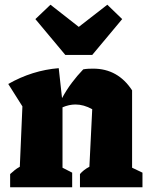

<svg xmlns="http://www.w3.org/2000/svg" viewBox="-20 -794 635 814"><path d="M23 0V-56Q32 -64 41.5 -72Q51 -80 64 -87L75 -343L15 -438Q117 -496 229 -505L243 -378Q262 -413 284.5 -443Q307 -473 333 -500Q344 -502 354.5 -502.5Q365 -503 375 -503Q480 -503 540 -411V-83L584 -62V0H319V-56Q334 -74 359 -87L371 -331Q335 -351 300 -351Q273 -351 245 -339V-83L286 -62V0ZM257 -561 130 -713 194 -774 314 -680 435 -774 498 -713 371 -561Z"/></svg>

Font: Piazzolla ExtraBold
Style: Regular
Weight: 800
Designer: Juan Pablo del Peral
Foundry: Huerta Tipografica
Version: Version 1.330